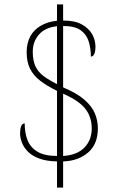

<svg xmlns="http://www.w3.org/2000/svg" viewBox="-20 -780 550 879"><path d="M241 -41Q192 -42 159 -54.5Q126 -67 107.5 -86Q89 -105 80.5 -127Q72 -149 72 -169Q72 -182 74 -192.5Q76 -203 80.5 -209Q85 -215 93 -215Q93 -172 106 -138.5Q119 -105 151.5 -85.5Q184 -66 241 -66V-364Q196 -386 164.5 -410Q133 -434 117.5 -465.5Q102 -497 102 -541Q102 -583 119 -614Q136 -645 168 -663Q200 -681 241 -685V-760H269V-686Q322 -686 354 -668.5Q386 -651 401.5 -624Q417 -597 417 -567Q417 -544 411.5 -532.5Q406 -521 396 -521Q396 -560 385.5 -592Q375 -624 348 -642.5Q321 -661 269 -661V-380Q333 -353 367 -323Q401 -293 414.5 -260.5Q428 -228 428 -192Q428 -120 383 -81.5Q338 -43 269 -41V79H241ZM269 -66Q333 -70 366.5 -104.5Q400 -139 400 -192Q400 -244 371 -281.5Q342 -319 269 -351ZM241 -660Q186 -654 158 -621.5Q130 -589 130 -544Q130 -503 142 -477Q154 -451 178.5 -432.5Q203 -414 241 -395Z"/></svg>

Font: Noto Serif Khmer SemiCondensed Thin
Style: Regular
Weight: 250
Width: 4
Designer: Danh Hong and the Monotype Design Team
Foundry: Monotype Imaging Inc.
Version: Version 2.004